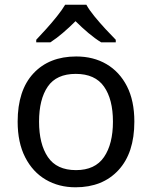

<svg xmlns="http://www.w3.org/2000/svg" viewBox="-20 -786 645 816"><path d="M551 -269Q551 -136 483.5 -63Q416 10 301 10Q230 10 174.5 -22.5Q119 -55 87 -117.5Q55 -180 55 -269Q55 -402 122 -474Q189 -546 304 -546Q377 -546 432.5 -513.5Q488 -481 519.5 -419.5Q551 -358 551 -269ZM146 -269Q146 -174 183.5 -118.5Q221 -63 303 -63Q384 -63 422 -118.5Q460 -174 460 -269Q460 -364 422 -418Q384 -472 302 -472Q220 -472 183 -418Q146 -364 146 -269ZM347 -766Q359 -744 381.5 -716.5Q404 -689 428.5 -662.5Q453 -636 472 -617V-606H410Q384 -622 356 -645.5Q328 -669 301 -696Q274 -669 247 -646Q220 -623 194 -606H134V-617Q153 -637 176.5 -663Q200 -689 222 -716.5Q244 -744 257 -766Z"/></svg>

Font: Noto Sans Pau Cin Hau
Style: Regular
Weight: 400
Designer: Monotype Design Team
Foundry: Monotype Imaging Inc.
Version: Version 2.002; ttfautohint (v1.8.4.7-5d5b)